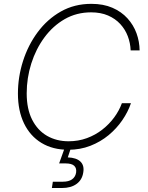

<svg xmlns="http://www.w3.org/2000/svg" viewBox="-20 -757 758 983"><path d="M329.6 9.8Q250 9.8 192.1 -25.4Q134.3 -60.5 103 -125.2Q71.8 -189.9 71.8 -277.8Q71.8 -362.8 97.9 -444.6Q124 -526.4 173.1 -592.5Q222.2 -658.7 291.5 -698Q360.8 -737.3 447.8 -737.3Q509.3 -737.3 555.4 -717.3Q601.6 -697.3 632.6 -663.1Q663.6 -628.9 679 -586.4Q694.3 -543.9 694.8 -499H648.9Q647.5 -536.6 634.3 -571.5Q621.1 -606.4 595.7 -634Q570.3 -661.6 533 -677.7Q495.6 -693.8 446.3 -693.8Q372.1 -693.8 311.5 -659.2Q251 -624.5 207.3 -565.2Q163.6 -505.9 140.1 -431.6Q116.7 -357.4 116.7 -278.8Q116.7 -199.2 144.5 -144.3Q172.4 -89.4 220.9 -61.5Q269.5 -33.7 331.1 -33.7Q381.3 -33.7 425 -49.8Q468.8 -65.9 504.2 -93.8Q539.6 -121.6 564.9 -156.2Q590.3 -190.9 604 -228.5H650.4Q635.3 -184.1 606.2 -141.6Q577.1 -99.1 535.9 -64.9Q494.6 -30.8 442.6 -10.5Q390.6 9.8 329.6 9.8ZM245.6 205.6 250.5 173.3H301.8Q331.5 173.3 348.6 161.4Q365.7 149.4 369.6 127Q373 104.5 360.1 92Q347.2 79.6 314.9 79.6H282.7L315.9 -12.7H342.8V1.5L327.1 48.8Q371.1 50.3 391.8 70.3Q412.6 90.3 406.2 126.5Q400.4 164.1 371.8 184.8Q343.3 205.6 296.9 205.6Z"/></svg>

Font: Inter 17pt ExtraLight
Style: Italic
Weight: 250
Italic angle: -9.3988°
Version: Version 4.001;git-66647c0bb